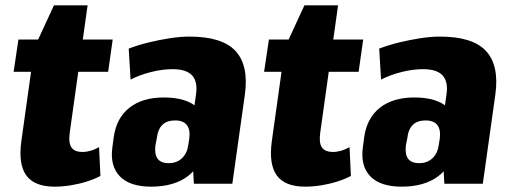

<svg xmlns="http://www.w3.org/2000/svg" viewBox="-20 -688 1916 719"><path d="M185 11Q109 11 78.5 -31Q48 -73 60 -160L109 -510L182 -668H308L241 -190Q236 -153 247.5 -136Q259 -119 289 -119Q304 -119 319.5 -123.5Q335 -128 351 -137L356 -29Q333 -17 304.5 -8Q276 1 245 6Q214 11 185 11ZM49 -540H402L385 -419H31Z M695 -199 714 -334Q721 -382 699.5 -405.5Q678 -429 626 -429Q589 -429 546.5 -418.5Q504 -408 469 -390L462 -506Q499 -520 538.5 -529.5Q578 -539 617 -545Q656 -551 689 -551Q812 -551 862 -497Q912 -443 897 -334L850 0H706ZM546 11Q466 11 428.5 -28Q391 -67 401 -138L406 -175Q416 -246 464.5 -284.5Q513 -323 594 -323Q678 -323 719 -285Q760 -247 750 -176L744 -139Q735 -67 683 -28Q631 11 546 11ZM612 -77Q642 -77 661.5 -95.5Q681 -114 685 -145L689 -170Q693 -203 679.5 -220Q666 -237 636 -237Q605 -237 588 -220.5Q571 -204 567 -169L562 -144Q558 -111 570 -94Q582 -77 612 -77Z M1123 11Q1047 11 1016.5 -31Q986 -73 998 -160L1047 -510L1120 -668H1246L1179 -190Q1174 -153 1185.5 -136Q1197 -119 1227 -119Q1242 -119 1257.5 -123.5Q1273 -128 1289 -137L1294 -29Q1271 -17 1242.5 -8Q1214 1 1183 6Q1152 11 1123 11ZM987 -540H1340L1323 -419H969Z M1633 -199 1652 -334Q1659 -382 1637.5 -405.5Q1616 -429 1564 -429Q1527 -429 1484.5 -418.5Q1442 -408 1407 -390L1400 -506Q1437 -520 1476.5 -529.5Q1516 -539 1555 -545Q1594 -551 1627 -551Q1750 -551 1800 -497Q1850 -443 1835 -334L1788 0H1644ZM1484 11Q1404 11 1366.5 -28Q1329 -67 1339 -138L1344 -175Q1354 -246 1402.5 -284.5Q1451 -323 1532 -323Q1616 -323 1657 -285Q1698 -247 1688 -176L1682 -139Q1673 -67 1621 -28Q1569 11 1484 11ZM1550 -77Q1580 -77 1599.5 -95.5Q1619 -114 1623 -145L1627 -170Q1631 -203 1617.5 -220Q1604 -237 1574 -237Q1543 -237 1526 -220.5Q1509 -204 1505 -169L1500 -144Q1496 -111 1508 -94Q1520 -77 1550 -77Z"/></svg>

Font: Pathway Extreme Condensed ExtraBold
Style: Italic
Weight: 800
Width: 3
Italic angle: -8°
Version: Version 1.001;gftools[0.9.26]